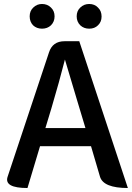

<svg xmlns="http://www.w3.org/2000/svg" viewBox="-20 -944 662 964"><path d="M238 -400 208 -301H409Q380 -400 366 -444Q353 -486 306 -645Q278 -535 238 -400ZM118 0Q0 0 18 -56L226 -681Q244 -737 304 -737H378L622 0Q499 0 482 -57L437 -210H181L118 0ZM146 -817Q129 -835 129 -862Q129 -889 147 -906Q165 -924 191 -924Q218 -924 236 -906Q254 -889 254 -862Q254 -835 236 -817Q218 -800 191 -800Q164 -800 146 -817ZM383 -817Q365 -835 365 -862Q365 -889 383 -906Q401 -924 428 -924Q455 -924 472 -906Q490 -889 490 -861Q490 -834 472 -817Q455 -800 428 -800Q401 -800 383 -817Z"/></svg>

Font: Swei Half Moon CJK TC
Style: Medium
Weight: 500
Version: Version 2.125